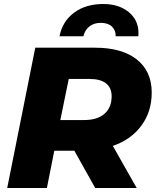

<svg xmlns="http://www.w3.org/2000/svg" viewBox="-20 -938 780 958"><path d="M737 -477C737 -413 720 -358 686 -312C652 -265 604 -231 543 -210L662 0H455L351 -186H251L214 0H16L156 -700H455C544 -700 614 -680 663 -641C712 -602 737 -547 737 -477ZM537 -458C537 -487 527 -508 508 -523C489 -537 462 -544 427 -544H323L281 -339H399C443 -339 477 -349 501 -370C525 -391 537 -420 537 -458ZM277 -757C286 -806 311 -846 350 -875C389 -904 438 -918 495 -918C546 -918 589 -905 622 -878C655 -851 671 -816 671 -772L670 -757H557C558 -777 551 -793 538 -806C525 -818 506 -824 483 -824C460 -824 441 -818 426 -806C411 -794 401 -778 396 -757Z"/></svg>

Font: My Font
Style: Italic
Weight: 500
Designer: Julieta Ulanovsky
Foundry: Julieta Ulanovsky
Version: ""